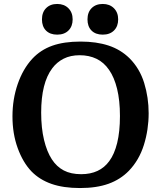

<svg xmlns="http://www.w3.org/2000/svg" viewBox="-20 -940 814 970"><path d="M731 -368Q731 -285 707 -208Q683 -131 631 -77Q588 -33 528 -11.5Q468 10 384 10Q300 10 240 -11Q180 -32 139 -74Q96 -119 69.5 -191.5Q43 -264 43 -352Q43 -439 69.5 -515.5Q96 -592 143 -643Q185 -688 244 -709Q303 -730 387 -730Q467 -730 528 -710Q589 -690 634 -646Q686 -594 708.5 -520.5Q731 -447 731 -368ZM188 -371Q188 -293 202.5 -233Q217 -173 242 -135Q266 -98 302 -79Q338 -60 390 -60Q484 -60 532 -126Q558 -161 572 -218Q586 -275 586 -354Q586 -433 571.5 -491.5Q557 -550 531 -587Q505 -625 467.5 -643Q430 -661 383 -661Q336 -661 301.5 -643.5Q267 -626 244 -595Q188 -521 188 -371ZM192 -842Q192 -878 213 -899Q234 -920 269 -920Q304 -920 325.5 -898.5Q347 -877 347 -842Q347 -807 326 -786Q305 -765 269 -765Q233 -765 212.5 -785.5Q192 -806 192 -842ZM422 -842Q422 -878 443 -899Q464 -920 499 -920Q534 -920 555.5 -898.5Q577 -877 577 -842Q577 -807 556 -786Q535 -765 499 -765Q463 -765 442.5 -785.5Q422 -806 422 -842Z"/></svg>

Font: Domine
Style: Bold
Weight: 700
Designer: Pablo Impallari, Rodrigo Fuenzalida, Brenda Gallo
Foundry: Pablo Impallari, Rodrigo Fuenzalida, Brenda Gallo
Version: Version 2.000